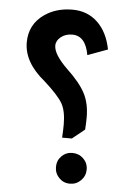

<svg xmlns="http://www.w3.org/2000/svg" viewBox="-53 -759 519 803"><g transform="rotate(5 207.0 -358.0)"><path d="M222 -184Q224 -219 224 -239Q224 -295 206.5 -326.5Q189 -358 129 -412Q40 -484 40 -568Q40 -644 102 -687Q151 -721 219 -721Q282 -721 324.5 -680.5Q367 -640 381 -568L297 -537Q283 -617 227 -617Q199 -617 179.5 -601.5Q160 -586 160 -565Q160 -528 219 -471Q274 -419 295.5 -377Q317 -335 317 -278Q317 -256 315 -226L263 -184ZM271 -124Q298 -124 317 -105.5Q336 -87 336 -60Q336 -33 317 -14Q298 5 271 5Q244 5 225.5 -14Q207 -33 207 -60Q207 -87 225.5 -105.5Q244 -124 271 -124Z"/></g></svg>

Font: Almarai Bold
Style: Regular
Weight: 700
Designer: Boutros International 2019
Foundry: Created by Boutros International 2019
Version: Version 1.10